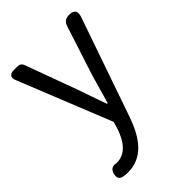

<svg xmlns="http://www.w3.org/2000/svg" viewBox="-227 -642 974 974"><g transform="rotate(-45 260.5 -154.5)"><path d="M406 -248 491 -493C502 -527 490 -543 454 -543C431 -543 415 -532 408 -510L321 -242C307 -193 291 -138 277 -88H272C253 -139 235 -194 218 -242L115 -523C111 -535 100 -543 87 -543H60H57C30 -543 19 -527 29 -502L231 1L219 42C196 109 158 159 97 159C96 159 95 159 93 159C67 153 51 164 45 190C40 212 46 225 67 231C77 233 89 234 101 234C209 234 266 152 304 46Z"/></g></svg>

Font: GenSenRounded2 TW R
Style: Regular
Weight: 400
Version: Version 2.100;PS 2.1;hotconv 16.6.51;makeotf.lib2.5.65220 DE